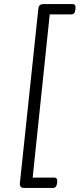

<svg xmlns="http://www.w3.org/2000/svg" viewBox="-20 -788 392 946"><path d="M98 138Q76 138 78 114L169 -746Q171 -768 195 -768H337Q354 -768 352 -747L351 -739Q349 -717 331 -717H225L141 87H247Q264 87 262 108L261 116Q258 138 241 138Z"/></svg>

Font: Asap Expanded Expanded Light
Style: Italic
Weight: 300
Width: 7
Italic angle: -6°
Designer: Pablo Cosgaya
Foundry: Omnibus-Type
Version: Version 3.001; ttfautohint (v1.8.4.7-5d5b)